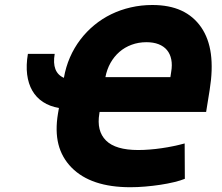

<svg xmlns="http://www.w3.org/2000/svg" viewBox="-20 -757 910 788"><path d="M94.5 -535.9H204.5Q191.4 -459.9 242.2 -437.5Q250 -482.2 267.2 -521.7Q284.4 -561.1 309.7 -594.3Q334.9 -627.5 367 -653.9Q399.1 -680.4 436.8 -698.7Q474.4 -717 517 -726.7Q559.7 -736.5 605.1 -736.5Q674.7 -736.5 724.4 -713.6Q774.1 -690.7 805.8 -644.9Q837 -599.4 845.5 -535.7Q854 -471.9 840.6 -388.5L826 -297.6H388.8L387.8 -291.2Q375.7 -219.5 415 -180.4Q454.2 -141.3 547.2 -141.3Q570.3 -141.3 594.6 -143.3Q619 -145.2 643.5 -148.8Q668 -152.3 691.9 -157.3Q715.9 -162.3 737.9 -168.3L738.6 -23.1Q721.2 -16 694.8 -9.6Q668.3 -3.2 638 1.4Q607.6 6 575.6 8.7Q543.7 11.4 514.9 11.4Q353.3 11.4 273.8 -69.2Q233.7 -110.1 219.8 -164.8Q206 -219.5 218 -291.2L221.9 -313.9Q184.3 -320.3 156.6 -338.4Q128.9 -356.5 112.6 -384.9Q96.2 -413.4 91.4 -451.3Q86.6 -489.3 94.5 -535.9ZM412.6 -440.3H679.3L682.5 -461.6Q687.5 -490.4 682.9 -513.1Q678.3 -535.9 665.3 -551.5Q652.3 -567.1 631 -575.5Q609.7 -583.8 581 -583.8Q548.3 -583.8 520.1 -573.3Q491.8 -562.9 470 -543.9Q448.2 -524.9 433.4 -498.6Q418.7 -472.3 412.6 -440.3Z"/></svg>

Font: Inter P Extra Bold
Style: Italic
Weight: 800
Italic angle: 9.39999°
Designer: Rasmus Andersson
Foundry: rsms
Version: Version 3.018;git-588b23468